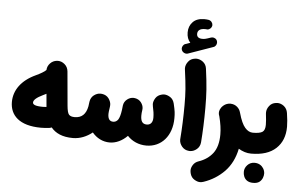

<svg xmlns="http://www.w3.org/2000/svg" viewBox="-74 -1089 2382 1528"><g transform="rotate(5 1117.0 -324.5)"><path d="M28.8 -182.1C28.8 -77.6 102.1 2 277.8 2C293 2 320.3 0.5 341.8 -2C349.1 -2.9 356 -4.9 362.3 -7.8C397.5 35.2 452.6 61.5 536.6 61.5H537.1C560.1 61.5 580.1 53.2 596.2 37.1C612.3 20.5 620.1 1 620.1 -22C620.1 -44.9 612.3 -64.9 596.2 -81.1C580.1 -97.2 560.1 -105.5 537.1 -105.5H536.6C514.6 -105.5 499.5 -110.8 490.7 -121.1C481.9 -131.3 476.1 -154.3 472.7 -190.9L448.2 -463.4C445.8 -486.3 436.5 -504.9 419.9 -519C403.3 -533.2 385.3 -540 366.2 -540C363.3 -540 360.4 -540 357.4 -539.6C336.4 -537.6 318.4 -528.8 304.2 -513.7C289.6 -498.5 281.7 -480.5 280.8 -460C274.4 -452.6 263.7 -444.8 248 -435.5C231.9 -426.3 216.3 -418 200.2 -410.6C86.9 -358.4 28.8 -276.4 28.8 -182.1ZM196.8 -192.9C196.8 -212.9 221.7 -234.4 271.5 -258.3C280.3 -262.7 289.1 -266.6 297.4 -271L306.6 -166.5C295.4 -165.5 285.6 -165 277.8 -165C215.3 -165 196.8 -176.8 196.8 -192.9Z M453.6 -22C453.6 1 461.9 20.5 478 37.1C494.6 53.2 514.2 61.5 537.1 61.5C594.2 61.5 647.5 39.1 691.9 3.4C726.6 44.9 774.9 71.3 831.5 71.3C882.3 71.3 931.6 47.4 972.7 5.9C1011.2 46.9 1064 70.3 1125 70.3C1243.7 70.3 1328.6 -24.4 1328.6 -166C1328.6 -206.1 1327.1 -221.7 1313 -281.7C1307.6 -303.7 1296.9 -320.3 1280.3 -331.1C1263.2 -341.8 1247.1 -347.2 1231.9 -347.2C1225.6 -347.2 1219.2 -346.2 1212.9 -344.7C1190.9 -339.4 1174.3 -328.6 1163.6 -312C1152.8 -294.9 1147.5 -278.8 1147.5 -263.7C1147.5 -257.3 1148.4 -251 1149.9 -244.6C1157.2 -212.9 1161.6 -184.6 1161.6 -155.3C1161.6 -116.7 1142.6 -96.7 1113.8 -96.7C1074.7 -96.7 1064.5 -125.5 1064.5 -165C1064.5 -171.4 1064.9 -178.2 1065.4 -185.5C1066.9 -193.4 1067.9 -201.2 1068.4 -208.5C1068.8 -212.9 1069.3 -216.8 1069.3 -220.7C1069.3 -237.3 1063.5 -253.4 1051.3 -269.5C1039.1 -285.2 1022.5 -294.4 1001.5 -297.9C999 -298.3 997.1 -298.3 994.6 -298.3C994.1 -298.8 993.7 -298.8 993.2 -298.8H990.2C972.7 -298.8 956.5 -293.5 942.4 -282.7L941.9 -282.2C941.4 -282.2 941.4 -282.2 940.9 -281.7C923.8 -268.6 914.1 -252 911.1 -231C909.2 -217.8 907.7 -206.5 907.2 -196.3C901.9 -157.2 894 -130.9 884.3 -116.7C874 -102.5 861.3 -95.7 845.2 -95.7C816.9 -95.7 802.7 -115.2 802.7 -154.3C802.7 -162.1 803.7 -174.8 809.6 -213.4C810.1 -217.8 810.5 -222.7 810.5 -227.1C810.5 -244.1 804.2 -261.2 792 -278.3C779.3 -295.4 761.7 -305.2 738.8 -308.6C734.4 -309.1 729.5 -309.6 725.1 -309.6C707.5 -309.6 690.4 -303.2 673.8 -291C657.2 -278.3 647 -260.7 643.6 -237.8C641.6 -222.7 640.1 -210.4 638.7 -200.7C626.5 -137.2 592.8 -105.5 537.1 -105.5C514.2 -105.5 494.6 -97.2 478 -81.1C461.9 -64.9 453.6 -44.9 453.6 -22Z M1340.8 -712.4C1348.1 -692.4 1367.2 -686 1378.4 -686C1382.8 -686 1386.7 -686.5 1390.6 -688L1588.9 -757.8C1606.4 -763.2 1614.3 -780.8 1614.3 -793.9C1614.3 -796.9 1613.8 -799.8 1613.3 -803.2C1608.9 -824.7 1588.9 -833 1575.7 -833C1571.8 -833 1567.9 -832.5 1563.5 -831.1C1543 -823.7 1528.8 -819.3 1520.5 -817.4C1512.2 -815.4 1503.9 -814.5 1496.1 -814.5C1465.3 -814.5 1450.2 -826.7 1450.2 -850.6C1450.2 -876 1467.8 -894 1509.3 -894C1513.7 -894 1518.1 -893.6 1522.5 -893.1C1524.4 -892.6 1526.4 -892.6 1527.8 -892.6C1544.9 -892.6 1562.5 -907.7 1564.9 -927.7V-931.6C1564.9 -947.8 1551.8 -966.3 1530.3 -969.7C1520.5 -971.2 1509.8 -972.2 1498 -972.2C1458 -972.2 1427.2 -961.4 1406.2 -939.5C1384.8 -917.5 1374 -889.6 1374 -856C1374 -822.8 1383.3 -795.9 1402.3 -774.9L1365.2 -762.2C1345.2 -755.9 1338.4 -735.8 1338.4 -724.6C1338.4 -720.2 1339.4 -716.3 1340.8 -712.4ZM1378.4 -558.1C1396.5 -425.8 1399.9 -375 1399.9 -277.3C1399.9 -185.1 1396 -87.9 1389.6 -7.3C1389.2 -4.9 1389.2 -2 1389.2 0.5C1389.2 20 1396.5 38.1 1410.6 55.2C1424.8 71.8 1442.9 81.1 1465.8 83C1468.3 83.5 1471.2 83.5 1473.6 83.5C1493.7 83.5 1511.7 76.2 1528.8 62C1545.4 47.9 1554.7 29.3 1556.6 6.3C1563 -73.7 1566.9 -172.4 1566.9 -268.6C1566.9 -379.9 1562.5 -446.8 1544.4 -580.6C1541.5 -603.5 1531.7 -621.1 1514.6 -634.3C1497.6 -647 1480 -653.3 1461.9 -653.3C1458 -653.3 1454.1 -652.8 1450.2 -652.3C1427.2 -649.4 1409.7 -639.6 1397 -622.6C1383.8 -605.5 1377.4 -587.9 1377.4 -569.8C1377.4 -565.9 1377.9 -562 1378.4 -558.1Z M1681.6 -217.3C1682.1 -215.8 1682.6 -214.8 1683.1 -213.4C1697.3 -159.2 1704.1 -110.8 1704.1 -68.4C1704.1 -4.9 1690.4 44.9 1663.1 81.1C1635.7 116.7 1598.1 143.1 1549.8 159.2C1531.2 165.5 1517.1 176.3 1507.3 191.4C1497.6 206.5 1492.7 221.2 1492.7 235.4C1492.7 244.1 1494.1 253.4 1497.1 263.7C1502.9 283.7 1514.2 298.3 1530.3 308.1C1546.4 317.9 1561 322.8 1574.7 322.8C1584 322.8 1593.8 321.3 1603.5 317.9C1667.5 296.4 1722.7 261.7 1769 214.4C1814.9 166.5 1845.2 105.5 1860.4 31.2C1891.6 50.3 1925.3 61.5 1960.4 61.5H1960.9C1983.9 61.5 2003.9 53.2 2020 37.1C2036.1 20.5 2043.9 1 2043.9 -22C2043.9 -44.9 2036.1 -64.9 2020 -81.1C2003.9 -97.2 1983.9 -105.5 1960.9 -105.5H1960.4C1937.5 -105.5 1916.5 -116.2 1897.5 -138.2C1878.4 -159.7 1860.8 -198.2 1845.2 -254.4L1844.2 -257.3C1840.3 -273.4 1831.5 -287.6 1817.9 -299.8C1803.7 -312 1787.1 -318.8 1768.1 -319.8C1766.1 -320.3 1764.2 -320.3 1762.2 -320.3C1755.9 -320.3 1750 -319.3 1744.1 -317.9C1729 -314.5 1715.8 -307.1 1704.6 -296.9C1681.6 -275.4 1677.2 -253.4 1677.2 -240.2C1677.2 -232.4 1678.7 -224.6 1681.6 -217.3Z M1877.4 -22C1877.4 1 1885.7 20.5 1901.9 37.1C1918.5 53.2 1938 61.5 1960.9 61.5C2047.4 61.5 2113.3 40.5 2159.2 -2.4C2204.6 -44.9 2227.5 -102.5 2227.5 -176.3C2227.5 -205.6 2224.1 -242.2 2217.3 -285.6C2213.9 -308.6 2203.6 -326.2 2187.5 -339.4C2170.9 -352.1 2153.3 -358.4 2135.3 -358.4C2131.3 -358.4 2127.4 -357.9 2123.5 -357.4C2100.6 -354.5 2083 -344.7 2070.3 -327.6C2057.1 -310.5 2050.8 -293 2050.8 -274.4C2050.8 -271 2050.8 -267.1 2051.3 -263.7C2055.7 -228 2058.1 -199.2 2058.1 -177.2C2058.1 -148.9 2051.3 -129.9 2037.1 -120.1C2022.9 -110.4 1997.6 -105.5 1960.9 -105.5C1938 -105.5 1918.5 -97.2 1901.9 -81.1C1885.7 -64.9 1877.4 -44.9 1877.4 -22ZM1916 210.9C1916 223.1 1918 234.9 1922.4 246.1C1931.6 270 1952.6 292 1997.1 292C2018.6 292 2035.2 287.6 2047.4 278.3C2070.8 260.3 2078.6 231.9 2078.6 210.9C2078.6 196.3 2074.2 182.1 2065.9 168.9C2052.7 147.9 2029.3 131.8 1995.6 131.8C1972.7 131.8 1953.6 140.1 1938.5 156.2C1923.3 172.4 1916 190.4 1916 210.9Z"/></g></svg>

Font: Mikhak Black
Style: Regular
Weight: 900
Designer: Amin Abedi
Version: Version 3.2